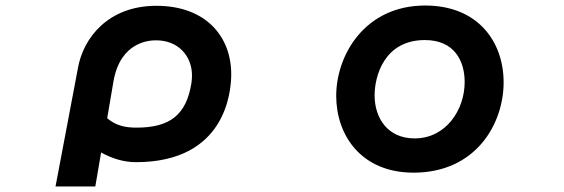

<svg xmlns="http://www.w3.org/2000/svg" viewBox="-20 -555 2040 695"><path d="M368 -127 391 -262C417 -407 525 -409 545 -409C624 -409 675 -354 675 -281C675 -273 674 -264 673 -255C655 -140 596 -93 474 -93C431 -93 399 -101 368 -127ZM262 -308 181 120H325L346 -3C386 19 428 32 472 32C795 32 817 -220 817 -286C817 -425 723 -534 546 -534C371 -534 281 -417 262 -308Z M1477 70C1703 70 1803 -107 1803 -257C1803 -402 1712 -535 1519 -535C1300 -535 1197 -355 1197 -208C1197 -66 1287 70 1477 70ZM1481 -54C1382 -54 1336 -129 1336 -210C1336 -278 1370 -410 1518 -410C1626 -410 1662 -333 1662 -258C1662 -157 1594 -54 1481 -54Z"/></svg>

Font: LINE Seed JP_OTF Bold
Style: Regular
Weight: 700
Designer: LINE & Fontrix & Fontworks
Version: Version 1.009